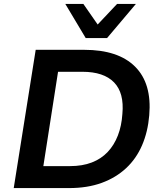

<svg xmlns="http://www.w3.org/2000/svg" viewBox="-20 -959 829 979"><path d="M50 0 162 -705H409Q583 -705 669 -619Q755 -533 741 -371Q734 -287 704.5 -218.5Q675 -150 623 -101.5Q571 -53 498.5 -26.5Q426 0 332 0ZM201 -112H337Q400 -112 448 -130.5Q496 -149 529 -184Q562 -219 581 -268Q600 -317 604 -378Q614 -485 561.5 -539Q509 -593 400 -593H276ZM417 -765 313 -939H405L478 -834L577 -939H673L526 -765Z"/></svg>

Font: Nunito Sans 9pt
Style: Bold Italic
Weight: 700
Italic angle: -9°
Version: Version 3.101;gftools[0.9.27]